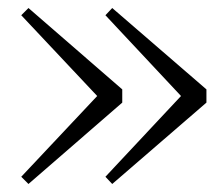

<svg xmlns="http://www.w3.org/2000/svg" viewBox="-20 -511 560 479"><path d="M260 -491 495 -288V-255L260 -52L243 -70L447 -288V-255L243 -473ZM51 -491 285 -288V-255L51 -52L33 -70L238 -288V-255L33 -473Z"/></svg>

Font: Source Han Serif JP VF
Style: Regular
Weight: 250
Designer: Ryoko NISHIZUKA 西塚涼子 (kana & ideographs); Frank Grießhammer (Latin, Greek & Cyrillic); Wenlong ZHANG 张文龙 (bopomofo); San
Foundry: Adobe
Version: Version 2.001;hotconv 1.1.0;makeotfexe 2.6.0